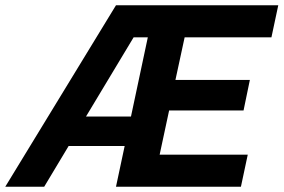

<svg xmlns="http://www.w3.org/2000/svg" viewBox="-75 -710 1078 730"><path d="M-55 0 366 -690H983L957 -568H627L592 -406H875L851 -290H568L532 -122H867L841 0H366L399 -155H186L93 0ZM252 -267H423L487 -568H433Z"/></svg>

Font: Radio Canada SemiBold
Style: Italic
Weight: 600
Italic angle: -12°
Designer: Charles Daoud, Etienne Aubert Bonn, Alexandre Saumier Demers, Jacques Le Bailly
Foundry: Radio-Canada
Version: Version 2.104; ttfautohint (v1.8.4.7-5d5b);gftools[0.9.28.de